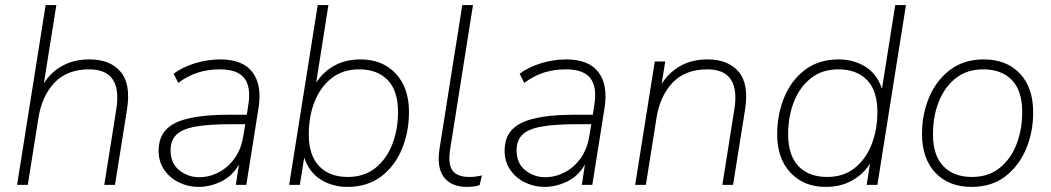

<svg xmlns="http://www.w3.org/2000/svg" viewBox="-20 -725 4123 753"><path d="M47 0 159 -705H201L152 -398Q180 -443 225.5 -467.5Q271 -492 331 -492Q412 -492 453 -443.5Q494 -395 478 -295L431 0H389L436 -296Q461 -453 330 -453Q244 -453 194.5 -401.5Q145 -350 131 -264L89 0Z M758 8Q718 8 682 -9.5Q646 -27 624 -59Q602 -91 602 -134Q602 -210 667 -242.5Q732 -275 877 -275H948L954 -315Q965 -383 938.5 -418Q912 -453 842 -453Q796 -453 756.5 -440.5Q717 -428 679 -400L661 -436Q696 -462 745 -477Q794 -492 844 -492Q932 -492 970 -442Q1008 -392 994 -302L946 0H905L917 -80Q892 -35 848 -13.5Q804 8 758 8ZM761 -30Q801 -30 837.5 -49Q874 -68 900 -104Q926 -140 934 -191L942 -238H893Q800 -238 747 -228.5Q694 -219 671.5 -196.5Q649 -174 649 -136Q649 -84 683.5 -57Q718 -30 761 -30Z M1342 8Q1285 8 1239 -20Q1193 -48 1173 -107L1156 0H1114L1226 -705H1268L1220 -401Q1248 -444 1292 -468Q1336 -492 1394 -492Q1480 -492 1532 -436.5Q1584 -381 1584 -286Q1584 -208 1556.5 -141Q1529 -74 1475 -33Q1421 8 1342 8ZM1344 -31Q1408 -31 1452 -66Q1496 -101 1518.5 -159Q1541 -217 1541 -286Q1541 -369 1500.5 -411Q1460 -453 1388 -453Q1324 -453 1280 -418Q1236 -383 1213.5 -325.5Q1191 -268 1191 -198Q1191 -116 1231.5 -73.5Q1272 -31 1344 -31Z M1812 8Q1750 8 1721 -30Q1692 -68 1704 -143L1793 -705H1835L1746 -143Q1736 -82 1754.5 -56.5Q1773 -31 1820 -31Q1845 -31 1870 -37L1861 1Q1850 5 1836.5 6.5Q1823 8 1812 8Z M2115 8Q2075 8 2039 -9.5Q2003 -27 1981 -59Q1959 -91 1959 -134Q1959 -210 2024 -242.5Q2089 -275 2234 -275H2305L2311 -315Q2322 -383 2295.5 -418Q2269 -453 2199 -453Q2153 -453 2113.5 -440.5Q2074 -428 2036 -400L2018 -436Q2053 -462 2102 -477Q2151 -492 2201 -492Q2289 -492 2327 -442Q2365 -392 2351 -302L2303 0H2262L2274 -80Q2249 -35 2205 -13.5Q2161 8 2115 8ZM2118 -30Q2158 -30 2194.5 -49Q2231 -68 2257 -104Q2283 -140 2291 -191L2299 -238H2250Q2157 -238 2104 -228.5Q2051 -219 2028.5 -196.5Q2006 -174 2006 -136Q2006 -84 2040.5 -57Q2075 -30 2118 -30Z M2471 0 2548 -484H2589L2575 -396Q2603 -441 2648.5 -466.5Q2694 -492 2755 -492Q2836 -492 2877 -443.5Q2918 -395 2902 -295L2855 0H2813L2860 -296Q2885 -453 2754 -453Q2668 -453 2618.5 -401.5Q2569 -350 2555 -264L2513 0Z M3218 8Q3133 8 3080.5 -47.5Q3028 -103 3028 -198Q3028 -276 3055.5 -343Q3083 -410 3137 -451Q3191 -492 3270 -492Q3327 -492 3373 -464Q3419 -436 3439 -377L3491 -705H3533L3421 0H3379L3392 -83Q3364 -40 3320 -16Q3276 8 3218 8ZM3224 -31Q3288 -31 3332 -66Q3376 -101 3398.5 -159Q3421 -217 3421 -286Q3421 -369 3380.5 -411Q3340 -453 3268 -453Q3204 -453 3160 -418Q3116 -383 3093.5 -325.5Q3071 -268 3071 -198Q3071 -116 3111.5 -73.5Q3152 -31 3224 -31Z M3790 8Q3701 8 3648.5 -47.5Q3596 -103 3596 -200Q3596 -277 3624 -343.5Q3652 -410 3706 -451Q3760 -492 3838 -492Q3927 -492 3979.5 -437Q4032 -382 4032 -284Q4032 -207 4004 -140.5Q3976 -74 3922.5 -33Q3869 8 3790 8ZM3792 -31Q3856 -31 3900 -66Q3944 -101 3966.5 -159Q3989 -217 3989 -286Q3989 -369 3948.5 -411Q3908 -453 3836 -453Q3772 -453 3728 -418Q3684 -383 3661.5 -325.5Q3639 -268 3639 -198Q3639 -116 3679.5 -73.5Q3720 -31 3792 -31Z"/></svg>

Font: Nunito Sans ExtraLight
Style: Italic
Weight: 200
Italic angle: -9°
Designer: Vernon Adams
Foundry: Vernon Adams
Version: Version 3.006; ttfautohint (v1.8.3)